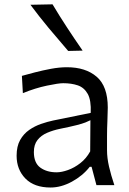

<svg xmlns="http://www.w3.org/2000/svg" viewBox="-20 -838 586 869"><path d="M209 10.7Q134.8 10.7 95 -30Q55.2 -70.8 55.2 -133.3Q55.2 -175.8 71 -204.1Q86.9 -232.4 112.3 -250Q137.7 -267.6 166.3 -277.3Q194.8 -287.1 220.2 -292.5L390.6 -327.1Q393.1 -384.3 377 -413.1Q360.8 -441.9 332 -451.7Q303.2 -461.4 266.1 -461.4Q244.6 -461.4 192.4 -450.4Q140.1 -439.5 83.5 -416.5L79.1 -494.6Q103.5 -501.5 138.2 -510.5Q172.9 -519.5 210.9 -526.6Q249 -533.7 282.7 -533.7Q367.7 -533.7 417.7 -490.5Q467.8 -447.3 467.8 -351.1Q467.8 -327.6 466.1 -291.5Q464.4 -255.4 464.4 -222.2V-157.7Q464.4 -123.5 473.4 -84.2Q482.4 -44.9 497.6 0H416.5L394.5 -83H386.2Q354.5 -42.5 305.7 -15.9Q256.8 10.7 209 10.7ZM236.3 -58.1Q258.8 -58.1 287.6 -68.4Q316.4 -78.6 343.5 -99.6Q370.6 -120.6 388.2 -152.8L389.2 -293.9Q380.9 -289.6 366.9 -283.9Q353 -278.3 326.2 -271.5Q299.3 -264.6 251.5 -254.9Q220.2 -248.5 193.1 -236.8Q166 -225.1 149.7 -204.3Q133.3 -183.6 133.3 -149.9Q133.3 -100.6 162.6 -79.3Q191.9 -58.1 236.3 -58.1ZM288.6 -607.4Q243.7 -659.2 200.4 -711.2Q157.2 -763.2 117.7 -816.4L217.8 -818.4Q249 -766.1 283.2 -713.9Q317.4 -661.6 354 -608.9Z"/></svg>

Font: Pinar DS4-Regular
Style: Regular
Weight: 400
Designer: Amin Abedi
Version: Version 2.000